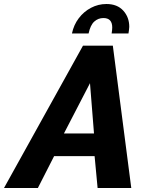

<svg xmlns="http://www.w3.org/2000/svg" viewBox="-77 -938 738 958"><path d="M337 -710H486L578 0H410L395 -159H193L112 0H-57ZM392 -272 372 -523 242 -272ZM282 -771Q291 -814 316 -847Q341 -880 377 -899Q413 -918 454 -918Q508 -918 538 -885Q568 -852 568 -804Q568 -796 566.5 -788Q565 -780 564 -771H480Q483 -789 483 -801Q483 -848 439 -848Q413 -848 393.5 -830.5Q374 -813 365 -771Z"/></svg>

Font: Raleway ExtraBold
Style: Italic
Weight: 800
Italic angle: -12°
Designer: Matt McInerney, Pablo Impallari, Rodrigo Fuenzalida
Foundry: Matt McInerney, Pablo Impallari, Rodrigo Fuenzalida
Version: Version 4.026